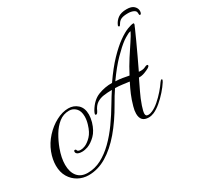

<svg xmlns="http://www.w3.org/2000/svg" viewBox="-178 -988 1446 1374"><g transform="rotate(-30 545.5 -301.0)"><path d="M1013 -748Q1054 -748 1072.5 -730Q1091 -712 1091 -690Q1091 -679 1087.5 -671.5Q1084 -664 1078 -664Q1073 -664 1072 -669.5Q1071 -675 1071 -684Q1071 -701 1051.5 -709.5Q1032 -718 1008 -718Q970 -718 951.5 -709.5Q933 -701 922 -682Q919 -678 915.5 -672.5Q912 -667 909 -667Q905 -667 902.5 -670.5Q900 -674 902 -679Q915 -710 941 -729Q967 -748 1013 -748ZM1007 -621Q1005 -617 1002.5 -611.5Q1000 -606 997 -598Q990 -583 981 -562.5Q972 -542 961 -518Q940 -472 914.5 -418Q889 -364 866 -316Q871 -316 874.5 -315.5Q878 -315 882 -315Q906 -315 920 -323Q932 -329 938 -329Q947 -329 947 -322Q947 -315 935 -307Q920 -298 895 -288.5Q870 -279 846 -280Q823 -231 802.5 -189.5Q782 -148 764 -96Q750 -54 750 -36Q750 -26 755 -20.5Q760 -15 774 -15Q787 -15 805 -23Q833 -35 863 -61Q893 -87 920 -118Q947 -149 964 -175Q973 -188 980 -188Q984 -188 984 -183Q984 -178 976 -165Q959 -138 930.5 -105.5Q902 -73 870 -46Q838 -19 808 -6Q786 3 765 3Q699 3 699 -66Q699 -91 708 -122Q721 -169 737 -207Q753 -245 775 -288Q744 -292 718.5 -295.5Q693 -299 660 -300Q645 -278 629.5 -253Q614 -228 599 -201Q539 -95 473 -17.5Q407 60 335.5 103Q264 146 187 146Q141 146 102 124.5Q63 103 39.5 63.5Q16 24 16 -31Q16 -55 21 -81.5Q26 -108 37 -137Q59 -194 101.5 -240.5Q144 -287 196 -314.5Q248 -342 297 -342Q341 -342 372.5 -313.5Q404 -285 404 -230Q404 -204 395 -171Q377 -110 344 -77.5Q311 -45 277 -32Q252 -23 228 -23Q211 -23 198.5 -28Q186 -33 182 -43Q181 -46 181 -50Q181 -61 190 -61Q199 -61 201 -50Q202 -47 208.5 -43.5Q215 -40 228 -40Q236 -40 245 -42Q254 -44 264 -48Q290 -59 317.5 -87.5Q345 -116 361 -171Q371 -204 371 -233Q371 -279 348 -302Q325 -325 294 -325Q246 -325 209.5 -296Q173 -267 146 -221.5Q119 -176 101 -127Q76 -59 76 -3Q76 58 105 93Q134 128 189 128Q248 128 301.5 100Q355 72 404 24Q453 -24 497 -85.5Q541 -147 581 -215Q595 -238 608 -259.5Q621 -281 634 -300Q598 -300 565.5 -295.5Q533 -291 508 -274.5Q483 -258 467 -221Q464 -216 460.5 -210.5Q457 -205 452 -204Q451 -204 450.5 -203.5Q450 -203 449 -203Q442 -203 442 -211Q442 -213 444 -219Q446 -225 451 -234Q490 -301 545.5 -322.5Q601 -344 660 -343Q722 -433 777 -490Q832 -547 877 -579Q922 -611 955 -623.5Q988 -636 1004 -636Q1009 -636 1009 -631Q1009 -625 1007 -621ZM960 -597Q951 -597 936.5 -590Q922 -583 909 -574.5Q896 -566 890 -562Q852 -534 799.5 -480.5Q747 -427 686 -341Q719 -340 743 -335.5Q767 -331 795 -326Q826 -386 859 -437Q892 -488 919.5 -529Q947 -570 960 -597Z"/></g></svg>

Font: Gwendolyn
Style: Bold
Weight: 700
Designer: Robert E. Leuschke
Foundry: Robert E. Leuschke
Version: Version 1.010; ttfautohint (v1.8.3)